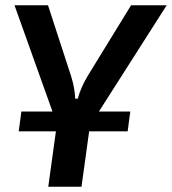

<svg xmlns="http://www.w3.org/2000/svg" viewBox="-20 -510 652 728"><path d="M355 -87H474L464 -12H318L289 198H163L192 -12H51L61 -87H179L35 -490H162L250 -220Q264 -174 265 -136H275Q286 -178 313 -223L477 -490H612Z"/></svg>

Font: Exo 2.0 Semi Bold
Style: Italic
Weight: 600
Italic angle: -8°
Designer: Natanael Gama
Version: Version 1.001;PS 001.001;hotconv 1.0.70;makeotf.lib2.5.58329